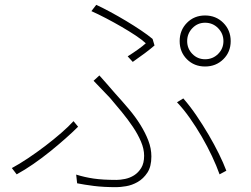

<svg xmlns="http://www.w3.org/2000/svg" viewBox="-20 -759 1040 794"><path d="M508 -526 529 -503Q555 -521 579 -539Q603 -557 619 -571L611 -598Q592 -614 563 -633.5Q534 -653 501.5 -672.5Q469 -692 436.5 -709.5Q404 -727 378 -739L358 -713Q387 -700 419.5 -683Q452 -666 483 -648Q514 -630 540.5 -612.5Q567 -595 583 -580Q571 -569 550 -554Q529 -539 508 -526ZM723 -589Q723 -544 753 -514Q783 -484 828 -484Q873 -484 903.5 -514Q934 -544 934 -589Q934 -634 903.5 -664.5Q873 -695 828 -695Q783 -695 753 -664.5Q723 -634 723 -589ZM754 -589Q754 -620 775.5 -642.5Q797 -665 828 -665Q860 -665 882 -642.5Q904 -620 904 -589Q904 -558 882 -536Q860 -514 828 -514Q797 -514 775.5 -536Q754 -558 754 -589ZM295 -37 299 -1Q329 5 368.5 10Q408 15 462 15Q477 15 501.5 11Q526 7 549.5 -6.5Q573 -20 589.5 -45Q606 -70 606 -112Q606 -145 593.5 -177.5Q581 -210 560.5 -243Q540 -276 512.5 -308.5Q485 -341 455 -374Q439 -392 422 -412Q405 -432 391 -447L367 -425L435 -354Q459 -326 484 -295.5Q509 -265 529.5 -234.5Q550 -204 563 -173.5Q576 -143 576 -115Q576 -84 564 -64.5Q552 -45 534.5 -34Q517 -23 497 -19Q477 -15 462 -15Q405 -15 367.5 -20.5Q330 -26 295 -37ZM888 -38 916 -53Q904 -85 885 -123.5Q866 -162 842.5 -202Q819 -242 792.5 -281Q766 -320 738 -352L712 -336Q738 -309 764.5 -271.5Q791 -234 814.5 -193.5Q838 -153 857 -112.5Q876 -72 888 -38ZM303 -235 284 -258Q264 -236 233 -209Q202 -182 166.5 -155Q131 -128 95 -104Q59 -80 29 -64L49 -38Q82 -56 117.5 -80.5Q153 -105 186.5 -132Q220 -159 250.5 -186Q281 -213 303 -235Z"/></svg>

Font: Spoqa Han Sans Neo Thin
Style: Regular
Weight: 100
Designer: [Spoqa Han Sans Neo] Dong-huui Kim  Younghwa Kang  Yujin Lee  [Noto Sans] Ryoko NISHIZUKA  (kana & ideographs); Paul D. 
Foundry: Spoqa (http://www.spoqa-han-sans.com)
Version: Version 1.100;hotconv 1.0.109;makeotfexe 2.5.65596